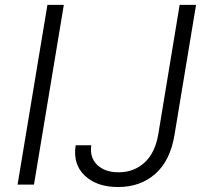

<svg xmlns="http://www.w3.org/2000/svg" viewBox="-20 -747 834 777"><path d="M707 -727.3H773.4L686.1 -200.6Q669 -96.9 608.5 -43.5Q547.9 9.9 458.1 9.9Q371.1 9.9 322.6 -36.8Q274.1 -83.5 286.2 -159.1H349.4Q342.3 -109.7 373.4 -79.7Q404.5 -49.7 460.2 -49.7Q521.7 -49.7 564.8 -89Q608 -128.2 620.7 -204.5ZM238.3 -727.3 117.5 0H51.1L171.9 -727.3Z"/></svg>

Font: Karasuma Gothic
Style: Light Italic
Weight: 300
Italic angle: 9.39998°
Designer: Rasmus Andersson / Ryoko Nishizuka
Foundry: rsms
Version: Version 1.00